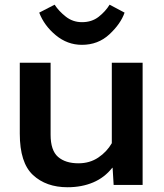

<svg xmlns="http://www.w3.org/2000/svg" viewBox="-20 -785 695 815"><path d="M64 -217.3Q64 -94.2 119.9 -42.2Q175.8 9.8 266.6 9.8Q327.1 9.8 375.5 -10.7Q423.8 -31.2 456.5 -72.8H458L462.4 0H585.4V-518.6H454.6V-177.2Q433.6 -140.6 397.2 -116.2Q360.8 -91.8 313 -91.8Q257.8 -91.8 226.3 -119.1Q194.8 -146.5 194.8 -213.4V-518.6H64ZM445.3 -765.1Q427.7 -736.3 398.7 -713.6Q369.6 -690.9 328.1 -690.9Q289.1 -690.9 259.3 -714.4Q229.5 -737.8 211.9 -765.1L146.5 -731.4Q167.5 -676.3 216.8 -635.5Q266.1 -594.7 327.6 -594.7Q396.5 -594.7 444.3 -639.2Q492.2 -683.6 508.8 -731.4Z"/></svg>

Font: Roboto Flex
Style: wght 600 wdth 140 opsz 13.0 GRAD 0.00 slnt 0.00 XTRA 468 XOPQ 96 YOPQ 79 YTLC 514 YTUC 712 YTAS 750 YTDE -203.00 YTFI 738
Weight: 600
Width: 8
Designer: Berlow after Robertson
Foundry: Google
Version: Version 3.100